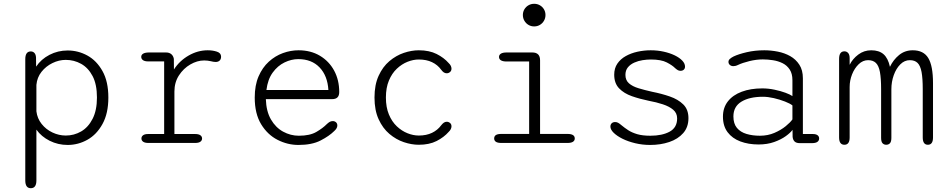

<svg xmlns="http://www.w3.org/2000/svg" viewBox="-20 -752 4992 1010"><path d="M113 -440.5Q113 -481.5 142 -481.5Q153.5 -481.5 161 -473.5Q168.5 -465.5 169.5 -449.5L170 -401.5Q196 -440.5 240.2 -463.5Q284.5 -486.5 336 -486.5Q391 -486.5 439.8 -459.8Q488.5 -433 519.2 -378Q550 -323 550 -239Q550 -155.5 519.2 -99.8Q488.5 -44 439.8 -16.8Q391 10.5 336 10.5Q285 10.5 241.2 -11.5Q197.5 -33.5 171.5 -70V197Q171.5 238 142 238Q113 238 113 197ZM171.5 -166.5Q176 -129 199 -100Q222 -71 256 -55Q290 -39 326 -39Q369.5 -39 406.8 -60.5Q444 -82 467 -126.8Q490 -171.5 490 -239Q490 -308.5 467 -352Q444 -395.5 406.8 -416.2Q369.5 -437 326 -437Q290 -437 255.8 -420.2Q221.5 -403.5 198.2 -374Q175 -344.5 171.5 -305.5Z M897.5 -47H1006.5Q1025 -47 1034 -40.5Q1043 -34 1043 -23.5Q1043 -13 1034 -6.5Q1025 0 1006.5 0H761Q742 0 733 -6.5Q724 -13 724 -23.5Q724 -34 732.8 -40.5Q741.5 -47 759 -47H843.5V-429H759Q741.5 -429 732.2 -435.5Q723 -442 723 -453Q723 -464 733.5 -470Q744 -476 764.5 -476H853Q870.5 -476 881 -467.2Q891.5 -458.5 894.5 -442.5L895 -386.5Q924 -432 972.2 -459.8Q1020.5 -487.5 1072.5 -487.5Q1099.5 -487.5 1121.2 -480.2Q1143 -473 1143 -454Q1143 -440.5 1135.2 -433.2Q1127.5 -426 1114 -426Q1107.5 -426 1101.8 -427.2Q1096 -428.5 1089 -430Q1080.5 -432 1071.5 -433Q1062.5 -434 1054 -434Q1017.5 -434 981.2 -413Q945 -392 921.2 -355.2Q897.5 -318.5 897.5 -270.5Z M1550 10.5Q1492.5 10.5 1439.8 -16.5Q1387 -43.5 1353.5 -98.8Q1320 -154 1320 -239Q1320 -303.5 1340.2 -350.2Q1360.5 -397 1394 -427.5Q1427.5 -458 1468.5 -472.8Q1509.5 -487.5 1550.5 -487.5Q1614.5 -487.5 1662.8 -458.8Q1711 -430 1737.8 -380.5Q1764.5 -331 1764.5 -268Q1764.5 -249 1755.2 -239.8Q1746 -230.5 1727 -230.5H1378.5Q1380.5 -166.5 1405.2 -123.8Q1430 -81 1469.2 -59.5Q1508.5 -38 1552 -38Q1610 -38 1644.2 -58Q1678.5 -78 1699 -99Q1707 -106.5 1714.2 -110.8Q1721.5 -115 1730.5 -115Q1740.5 -115 1747.5 -108.8Q1754.5 -102.5 1754.5 -92Q1754.5 -84 1750.2 -76.8Q1746 -69.5 1737.5 -62Q1712 -36.5 1666.5 -13Q1621 10.5 1550 10.5ZM1381.5 -278.5H1707.5Q1703 -353.5 1661.2 -397.2Q1619.5 -441 1549 -441Q1512.5 -441 1476.5 -423.5Q1440.5 -406 1414.5 -370.2Q1388.5 -334.5 1381.5 -278.5Z M2183 9.5Q2145 9.5 2104.2 -4.2Q2063.5 -18 2028.5 -47.5Q1993.5 -77 1971.8 -124.5Q1950 -172 1950 -239Q1950 -306 1971.8 -353.5Q1993.5 -401 2028.5 -430.5Q2063.5 -460 2104.2 -473.8Q2145 -487.5 2183 -487.5Q2238 -487.5 2276.8 -468Q2315.5 -448.5 2340 -420.5Q2348 -413 2351.5 -405.5Q2355 -398 2355 -391Q2355 -379.5 2347.2 -373Q2339.5 -366.5 2330 -366.5Q2321.5 -366.5 2314.5 -371.2Q2307.5 -376 2300.5 -385.5Q2282 -411 2252.5 -425Q2223 -439 2183 -439Q2154 -439 2123.8 -427Q2093.5 -415 2067.5 -390.5Q2041.5 -366 2025.8 -328.2Q2010 -290.5 2010 -239Q2010 -187.5 2025.8 -149.8Q2041.5 -112 2067.5 -87.5Q2093.5 -63 2123.8 -51Q2154 -39 2183 -39Q2223 -39 2252.5 -53.2Q2282 -67.5 2300.5 -92.5Q2307.5 -101.5 2314.5 -106.5Q2321.5 -111.5 2330 -111.5Q2339.5 -111.5 2347.2 -105.2Q2355 -99 2355 -87.5Q2355 -80 2351.2 -72.5Q2347.5 -65 2340 -58Q2315.5 -30 2276.8 -10.2Q2238 9.5 2183 9.5Z M2617.5 -47.5H2763.5V-428.5H2645Q2625 -428.5 2615 -434.8Q2605 -441 2605 -452.5Q2605 -463.5 2615 -469.8Q2625 -476 2645 -476H2780Q2821 -476 2821 -435V-47.5H2965Q2984.5 -47.5 2994 -41.5Q3003.5 -35.5 3003.5 -23.5Q3003.5 -12.5 2994 -6.2Q2984.5 0 2965 0H2617.5Q2597.5 0 2588.5 -6.2Q2579.5 -12.5 2579.5 -23.5Q2579.5 -35.5 2588.5 -41.5Q2597.5 -47.5 2617.5 -47.5ZM2730.5 -673Q2730.5 -689.5 2738.5 -703Q2746.5 -716.5 2760 -724.2Q2773.5 -732 2790 -732Q2806.5 -732 2820 -724.2Q2833.5 -716.5 2841.5 -703Q2849.5 -689.5 2849.5 -673Q2849.5 -656.5 2841.5 -642.8Q2833.5 -629 2820 -621Q2806.5 -613 2790 -613Q2773.5 -613 2760 -621Q2746.5 -629 2738.5 -642.8Q2730.5 -656.5 2730.5 -673Z M3400 10.5Q3359.5 10.5 3321.8 1.5Q3284 -7.5 3254.8 -22Q3225.5 -36.5 3208.2 -53.5Q3191 -70.5 3191 -86Q3191 -97 3197.8 -103.5Q3204.5 -110 3216 -110Q3224.5 -110 3231.8 -106Q3239 -102 3249.5 -93Q3265 -80 3284.5 -67.2Q3304 -54.5 3332 -46.2Q3360 -38 3401 -38Q3463.5 -38 3502.8 -59.5Q3542 -81 3542 -129Q3542 -157 3521.5 -174.5Q3501 -192 3467 -203.2Q3433 -214.5 3392 -222Q3345.5 -231.5 3304 -246Q3262.5 -260.5 3236.8 -287.2Q3211 -314 3211 -359Q3211 -393 3227.5 -417.2Q3244 -441.5 3271.8 -457Q3299.5 -472.5 3333.8 -480Q3368 -487.5 3403 -487.5Q3439 -487.5 3471.5 -480.2Q3504 -473 3529.2 -460.8Q3554.5 -448.5 3569 -433.2Q3583.5 -418 3583.5 -401.5Q3583.5 -391.5 3577 -385.5Q3570.5 -379.5 3560 -379.5Q3552 -379.5 3546 -382.8Q3540 -386 3531.5 -393.5Q3517.5 -408 3487.8 -423.5Q3458 -439 3403.5 -439Q3383.5 -439 3360.5 -435.5Q3337.5 -432 3316.8 -422.8Q3296 -413.5 3283 -397.8Q3270 -382 3270 -358Q3270 -330 3288.5 -313.8Q3307 -297.5 3339 -287.8Q3371 -278 3411.5 -269Q3460 -259.5 3503.5 -244.5Q3547 -229.5 3574.2 -202.8Q3601.5 -176 3601.5 -130.5Q3601.5 -83 3574 -51.8Q3546.5 -20.5 3500.8 -5Q3455 10.5 3400 10.5Z M4188 1Q4168.5 1 4159.8 -7.8Q4151 -16.5 4149.5 -32L4149 -69Q4138.5 -54 4113.8 -36Q4089 -18 4052.5 -5Q4016 8 3970.5 8Q3917 8 3874.5 -8Q3832 -24 3807.5 -56.5Q3783 -89 3783 -138.5Q3783 -185.5 3809 -218.8Q3835 -252 3881.8 -269.5Q3928.5 -287 3990 -287Q4022 -287 4054.2 -280.2Q4086.5 -273.5 4112 -264Q4137.5 -254.5 4148.5 -246.5V-330Q4148.5 -364.5 4134.2 -386.2Q4120 -408 4096.8 -419.5Q4073.5 -431 4046.2 -435.2Q4019 -439.5 3992.5 -439.5Q3958.5 -439.5 3922 -430.5Q3885.5 -421.5 3862.5 -410.5Q3855.5 -407 3849.2 -405.5Q3843 -404 3838 -404Q3826.5 -404 3819.2 -410.5Q3812 -417 3812 -426.5Q3812 -435.5 3819.5 -442.2Q3827 -449 3839 -455Q3865.5 -467.5 3908.5 -477.5Q3951.5 -487.5 4001 -487.5Q4035.5 -487.5 4071.2 -480.5Q4107 -473.5 4136.8 -456.8Q4166.5 -440 4185 -411.5Q4203.5 -383 4203.5 -340V-47H4255.5Q4272 -47 4280.5 -40.8Q4289 -34.5 4289 -23.5Q4289 -12.5 4280 -5.8Q4271 1 4250 1ZM4148.5 -197.5Q4136 -207.5 4109 -218Q4082 -228.5 4050.8 -235.8Q4019.5 -243 3993.5 -243Q3922.5 -243 3880.2 -217.2Q3838 -191.5 3838 -139.5Q3838 -101.5 3856.5 -79.2Q3875 -57 3906.8 -47.5Q3938.5 -38 3977.5 -38Q4019 -38 4053.8 -53Q4088.5 -68 4113.2 -88.2Q4138 -108.5 4148.5 -124Z M4642 9.5Q4630 9.5 4622.5 1.5Q4615 -6.5 4615 -27V-283Q4615 -340 4608.8 -373.2Q4602.5 -406.5 4587.5 -421Q4572.5 -435.5 4546.5 -435.5Q4519 -435.5 4497 -414.2Q4475 -393 4462.2 -360.8Q4449.5 -328.5 4449.5 -294.5V-29Q4449.5 9.5 4422 9.5Q4394 9.5 4394 -29V-442Q4394 -482 4422 -482Q4434 -482 4441.8 -473Q4449.5 -464 4449.5 -446V-411Q4465 -442.5 4495 -465Q4525 -487.5 4563 -487.5Q4604 -487.5 4627.8 -466.8Q4651.5 -446 4661.5 -400.5Q4679 -437.5 4709.5 -462.5Q4740 -487.5 4781.5 -487.5Q4838.5 -487.5 4863.2 -446.5Q4888 -405.5 4888 -315V-29Q4888 9.5 4861 9.5Q4834 9.5 4834 -29V-283Q4834 -340 4827.8 -373.2Q4821.5 -406.5 4806.8 -421Q4792 -435.5 4766 -435.5Q4738 -435.5 4716 -413.5Q4694 -391.5 4681.5 -356.5Q4669 -321.5 4669 -282.5V-27Q4669 -6.5 4661.5 1.5Q4654 9.5 4642 9.5Z"/></svg>

Font: Sono Monospace Light
Style: Regular
Weight: 300
Version: Version 2.112